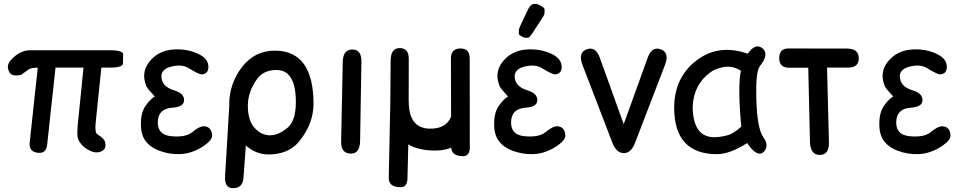

<svg xmlns="http://www.w3.org/2000/svg" viewBox="-20 -766 4959 988"><path d="M30.8 -391.1Q43.9 -371.6 87.9 -380.4L130.9 -411.1Q145.5 -417 174.3 -418L132.8 -32.7Q127.9 14.2 173.3 20Q217.8 25.9 222.7 -21L265.6 -418H409.7L382.3 -145Q374.5 -71.8 380.9 -54.2Q394.5 -15.6 438.5 7.3Q474.6 26.9 504.9 11.2Q529.3 -1.5 520.5 -35.6Q515.6 -54.2 482.4 -73.7Q466.8 -83 472.2 -133.3L501.5 -418H544.9Q612.3 -418 612.8 -440.4Q613.3 -462.9 613.8 -485.1Q614.3 -507.3 546.9 -507.3H134.8Q81.1 -507.3 35.6 -456.5Q7.8 -425.3 30.8 -391.1Z M877 -300.8Q810.5 -320.8 810.5 -374Q810.5 -413.1 869.6 -425.3Q918 -435.1 949.7 -416Q1005.9 -381.3 1020.5 -383.3Q1049.8 -386.7 1052.2 -416.5Q1055.2 -458.5 1010.7 -483.4Q952.6 -515.1 877.9 -511.7Q794.4 -507.8 747.1 -446.3Q704.6 -391.1 733.4 -322.3Q737.3 -311.5 776.4 -269.5Q752 -254.9 728.5 -220.7Q700.2 -179.7 706.1 -105.5Q713.4 -12.7 824.2 17.6Q939 48.3 1032.2 -17.6Q1072.3 -45.9 1071.3 -69.3Q1068.8 -114.3 1029.3 -116.2Q1007.3 -117.2 970.7 -86.9Q934.6 -57.1 858.4 -65.4Q790 -72.8 792 -139.6Q794.4 -207 867.2 -211.9Q923.3 -215.8 926.8 -246.1Q931.6 -284.2 877 -300.8Z M1396 -505.4Q1291.5 -506.3 1225.1 -420.9Q1159.7 -334 1159.7 -231Q1159.7 -225.1 1159.7 -219.7Q1159.2 -216.3 1159.2 -212.4L1138.2 141.1Q1134.8 198.2 1173.3 201.7Q1228.5 206.1 1232.9 148.9L1245.1 -17.1Q1298.3 28.8 1361.3 28.8Q1462.9 28.8 1518.1 -36.6Q1592.8 -127.4 1593.3 -231Q1593.3 -503.9 1396 -505.4ZM1399.9 -405.8Q1502.4 -408.2 1502.4 -240.7Q1502.4 -144.5 1460.4 -109.4Q1413.6 -69.8 1369.6 -69.8Q1325.2 -69.8 1290.5 -107.4Q1255.4 -145 1255.4 -222.2Q1255.4 -294.9 1304.2 -361.3Q1335.9 -404.3 1399.9 -405.8Z M1794.4 -511.2Q1745.1 -512.2 1743.7 -447.3L1735.4 -37.6Q1733.9 23.9 1786.1 24.4Q1832 24.4 1833 -41.5L1839.8 -447.8Q1840.8 -510.3 1794.4 -511.2Z M2362.8 37.6Q2397.5 37.6 2397.5 -7.8L2397 -463.9Q2397 -515.6 2352.1 -516.6Q2300.3 -517.6 2300.3 -464.8L2301.3 -166Q2275.9 -102.1 2190.4 -104Q2099.6 -106 2085.4 -206.5Q2085.4 -215.3 2084 -222.2Q2083 -234.9 2083 -249L2083.5 -462.4Q2084 -518.1 2037.1 -518.6Q1990.7 -519 1990.2 -453.6L1988.3 -223.1Q1987.3 -184.6 1987.3 -184.6L1980.5 148.9Q1980 197.3 2042 197.3Q2075.7 197.3 2076.7 151.9L2081.1 -22.9Q2134.3 8.3 2218.8 8.8Q2267.1 8.8 2301.8 -6.3Q2304.7 37.6 2362.8 37.6Z M2694.8 -300.8Q2628.4 -320.8 2628.4 -374Q2628.4 -413.1 2687.5 -425.3Q2735.8 -435.1 2767.6 -416Q2823.7 -381.3 2838.4 -383.3Q2867.7 -386.7 2870.1 -416.5Q2873 -458.5 2828.6 -483.4Q2770.5 -515.1 2695.8 -511.7Q2612.3 -507.8 2564.9 -446.3Q2522.5 -391.1 2551.3 -322.3Q2555.2 -311.5 2594.2 -269.5Q2569.8 -254.9 2546.4 -220.7Q2518.1 -179.7 2523.9 -105.5Q2531.2 -12.7 2642.1 17.6Q2756.8 48.3 2850.1 -17.6Q2890.1 -45.9 2889.2 -69.3Q2886.7 -114.3 2847.2 -116.2Q2825.2 -117.2 2788.6 -86.9Q2752.4 -57.1 2676.3 -65.4Q2607.9 -72.8 2609.9 -139.6Q2612.3 -207 2685.1 -211.9Q2741.2 -215.8 2744.6 -246.1Q2749.5 -284.2 2694.8 -300.8ZM2719.2 -594.7 2771 -673.8Q2782.2 -690.9 2782.2 -699.5Q2782.2 -708 2782.2 -716.3Q2782.2 -724.6 2772.9 -730Q2763.7 -735.4 2754.4 -740.7Q2745.1 -746.1 2732.9 -746.1Q2710 -746.1 2696.8 -716.8L2656.7 -631.8Q2649.9 -617.2 2649.9 -609.9Q2649.9 -602.5 2649.9 -595Q2649.9 -587.4 2656.5 -583.5Q2663.1 -579.6 2669.7 -575.7Q2676.3 -571.8 2683.1 -571.8Q2689.9 -571.8 2696.8 -571.8Q2703.6 -571.8 2719.2 -594.7Z M2995.6 -510.7Q2954.1 -493.2 2977.5 -431.6L3131.3 -31.2Q3152.3 22 3190.4 22Q3227.5 22 3248 -31.2L3401.9 -431.6Q3425.3 -493.2 3383.8 -510.7Q3335.4 -531.2 3313 -469.2L3189.5 -127L3066.4 -469.2Q3043.9 -531.2 2995.6 -510.7Z M3669.9 27.3Q3734.9 27.3 3824.7 -29.8Q3878.4 49.8 3912.6 12.7Q3938.5 -19 3907.7 -60.1Q3875.5 -105 3871.6 -266.1Q3868.7 -398.4 3890.1 -425.3Q3940.4 -488.8 3902.8 -518.1Q3867.2 -545.9 3827.6 -489.7Q3668.5 -545.4 3549.8 -443.4Q3447.8 -355.5 3449.2 -207Q3451.7 27.3 3669.9 27.3ZM3726.6 -70.8Q3680.2 -58.1 3647 -60.1Q3545.9 -66.9 3544.4 -216.3Q3548.8 -331.1 3635.7 -394Q3657.2 -410.2 3693.4 -418.9Q3745.1 -431.6 3792.5 -401.9Q3775.4 -324.2 3794.4 -114.3Q3755.4 -79.1 3726.6 -70.8Z M3989.7 -463.9Q3991.7 -417.5 4039.6 -417.5H4139.2L4147.9 -36.6Q4149.9 31.2 4197.8 31.2Q4247.6 31.7 4245.6 -36.1L4235.8 -418Q4289.1 -418 4342.3 -418Q4401.9 -418 4398.9 -469.7Q4397 -516.1 4337.4 -516.1L4036.6 -516.6Q3988.8 -516.6 3989.7 -463.9Z M4676.8 -300.8Q4610.4 -320.8 4610.4 -374Q4610.4 -413.1 4669.4 -425.3Q4717.8 -435.1 4749.5 -416Q4805.7 -381.3 4820.3 -383.3Q4849.6 -386.7 4852.1 -416.5Q4855 -458.5 4810.5 -483.4Q4752.4 -515.1 4677.7 -511.7Q4594.2 -507.8 4546.9 -446.3Q4504.4 -391.1 4533.2 -322.3Q4537.1 -311.5 4576.2 -269.5Q4551.8 -254.9 4528.3 -220.7Q4500 -179.7 4505.9 -105.5Q4513.2 -12.7 4624 17.6Q4738.8 48.3 4832 -17.6Q4872.1 -45.9 4871.1 -69.3Q4868.7 -114.3 4829.1 -116.2Q4807.1 -117.2 4770.5 -86.9Q4734.4 -57.1 4658.2 -65.4Q4589.8 -72.8 4591.8 -139.6Q4594.2 -207 4667 -211.9Q4723.1 -215.8 4726.6 -246.1Q4731.4 -284.2 4676.8 -300.8Z"/></svg>

Font: Comic Relief
Style: Regular
Weight: 400
Designer: Jeff Davis
Foundry: Loudifier
Version: Version 1.200; ttfautohint (v1.8.4.7-5d5b)